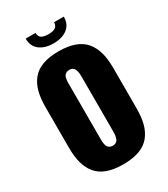

<svg xmlns="http://www.w3.org/2000/svg" viewBox="-240 -1107 1079 1230"><g transform="rotate(-30 299.5 -492.5)"><path d="M158.2 -998H231Q231 -972.7 247.1 -960.9Q263.2 -949.2 299.3 -949.2Q335.4 -949.2 351.8 -961.2Q368.2 -973.1 368.2 -998H440.4Q440.4 -941.9 401.9 -911.9Q363.3 -881.8 299.3 -881.8Q235.4 -881.8 196.8 -911.6Q158.2 -941.4 158.2 -998ZM48.8 -255.4V-554.2Q48.8 -619.6 61.5 -667.7Q74.2 -715.8 103 -751.2Q131.8 -786.6 180.7 -804.4Q229.5 -822.3 298.8 -822.3Q368.2 -822.3 417.2 -804.4Q466.3 -786.6 495.4 -751.2Q524.4 -715.8 537.4 -667.7Q550.3 -619.6 550.3 -554.2V-255.4Q550.3 -189.9 537.4 -141.8Q524.4 -93.8 495.4 -58.3Q466.3 -22.9 417.2 -5.1Q368.2 12.7 298.8 12.7Q229.5 12.7 180.7 -5.1Q131.8 -22.9 103 -58.3Q74.2 -93.8 61.5 -141.8Q48.8 -189.9 48.8 -255.4ZM298.8 -124.5Q314.9 -124.5 325.2 -131.6Q335.4 -138.7 339.8 -152.3Q344.2 -166 345.5 -177.2Q346.7 -188.5 346.7 -205.1V-605Q346.7 -621.6 345.5 -632.8Q344.2 -644 339.8 -657.5Q335.4 -670.9 325.2 -678Q314.9 -685.1 298.8 -685.1Q285.6 -685.1 276.4 -679.7Q267.1 -674.3 262.5 -667.2Q257.8 -660.2 255.4 -647.7Q252.9 -635.3 252.7 -627.2Q252.4 -619.1 252.4 -605V-205.1Q252.4 -191.4 252.7 -183.1Q252.9 -174.8 255.4 -162.4Q257.8 -149.9 262.5 -142.8Q267.1 -135.7 276.4 -130.1Q285.6 -124.5 298.8 -124.5Z"/></g></svg>

Font: Oswald
Style: Heavy
Weight: 800
Designer: Vernon Adams
Foundry: Vernon Adams
Version: 3.0; ttfautohint (v0.95) -l 8 -r 50 -G 200 -x 0 -w "G" -W -c